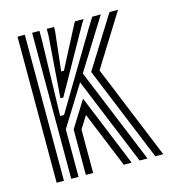

<svg xmlns="http://www.w3.org/2000/svg" viewBox="-93 -681 702 762"><g transform="rotate(-15 257.5 -300.0)"><path d="M107 0V-600H137V-558.2L129 -252.2H145L331.5 -564L354 -600H389.2L259.5 -392L420.2 0H387.8L240 -360.8L137 -195.5V0ZM47 0V-600H77V0ZM167 0V-187L234.5 -295.2L355.2 0H323L229 -229.5L197 -178.5V0ZM452.5 0 293.2 -389.2 424.8 -600H460L326.8 -386.5L485 0ZM148.2 -320 167 -571.8V-600H197V-585.2L178.8 -422H190L279 -593.5L283.2 -600H318.5L306.2 -580.2L160.2 -320Z"/></g></svg>

Font: Big Shoulders Inline Text Thin Black
Style: Regular
Weight: 900
Version: Version 2.002